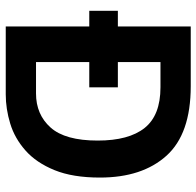

<svg xmlns="http://www.w3.org/2000/svg" viewBox="-28 -672 700 685"><g transform="rotate(90 322.5 -330.0)"><path d="M75 0V-298H19V-400H75V-660H288Q458 -660 536 -573.5Q614 -487 614 -336Q614 -239 587.5 -174Q561 -109 517.5 -70.5Q474 -32 421.5 -16Q369 0 317 0ZM292 -298H202V-108H314Q389 -108 435.5 -160Q482 -212 482 -328Q482 -439 437 -495.5Q392 -552 292 -552H202V-400H292Z"/></g></svg>

Font: Bricolage Grotesque 96pt SemiBold
Style: Regular
Weight: 600
Designer: Mathieu Triay
Foundry: Atelier Triay
Version: Version 1.001; ttfautohint (v1.8.4.7-5d5b);gftools[0.9.33.de